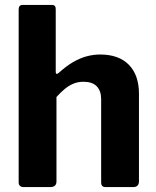

<svg xmlns="http://www.w3.org/2000/svg" viewBox="-20 -762 637 782"><path d="M77 0Q56 0 56 -20V-723Q56 -742 72 -742H192Q207 -742 207 -725V-469Q207 -463 210 -461.5Q213 -460 219 -465Q250 -493 277.5 -509Q305 -525 332.5 -532.5Q360 -540 388 -540Q464 -540 505 -498Q546 -456 546 -380V-24Q546 0 522 0H411Q401 0 396.5 -4.5Q392 -9 392 -20V-358Q392 -392 374 -410.5Q356 -429 320 -429Q299 -429 281 -422Q263 -415 246 -401.5Q229 -388 210 -367V-23Q210 0 184 0H77Z"/></svg>

Font: Libre Franklin Thin
Style: Bold
Weight: 700
Version: Version 3.000